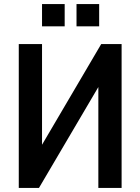

<svg xmlns="http://www.w3.org/2000/svg" viewBox="-20 -921 688 941"><path d="M72 0V-705H186V-164H158L476 -705H576V0H462V-542H490L171 0ZM355 -792V-901H466V-792ZM186 -792V-901H297V-792Z"/></svg>

Font: Nunito Sans 10pt Condensed
Style: Bold
Weight: 700
Width: 3
Designer: Vernon Adams
Foundry: Vernon Adams
Version: Version 3.101;gftools[0.9.27]